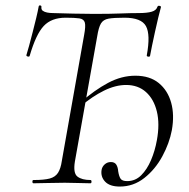

<svg xmlns="http://www.w3.org/2000/svg" viewBox="-20 -673 695 705"><path d="M103 0Q99 0 99 -6Q99 -12 103 -12Q142 -12 162.5 -17.5Q183 -23 193 -38.5Q203 -54 207 -82L289 -545Q295 -577 291.5 -590Q288 -603 271.5 -605.5Q255 -608 221 -608Q169 -608 140.5 -577.5Q112 -547 89 -468Q88 -464 82 -465.5Q76 -467 77 -471Q81 -483 87 -505.5Q93 -528 100 -555Q107 -582 113 -607Q119 -632 122 -649Q123 -654 128 -653Q133 -652 132 -647Q131 -638 137 -633.5Q143 -629 153 -627Q163 -625 175 -625Q215 -624 249.5 -623Q284 -622 325 -622Q385 -622 421.5 -623.5Q458 -625 489 -625Q520 -625 537 -630Q554 -635 558 -648Q560 -653 566 -651.5Q572 -650 571 -647Q567 -633 561 -608Q555 -583 549 -555.5Q543 -528 538 -504Q533 -480 531 -468Q530 -464 524 -465Q518 -466 519 -470Q533 -546 516 -577Q499 -608 437 -608Q398 -608 378.5 -604.5Q359 -601 350.5 -586.5Q342 -572 337 -540L255 -80Q248 -37 264.5 -24.5Q281 -12 312 -12Q316 -12 316 -6Q316 0 312 0Q296 0 267.5 -1Q239 -2 218 -2Q184 -2 155 -1Q126 0 103 0ZM420 12Q383 12 366 -6Q349 -24 353 -49Q355 -61 364.5 -69.5Q374 -78 387 -78Q401 -78 407 -68.5Q413 -59 414 -44Q417 -25 423 -16.5Q429 -8 447 -8Q477 -8 498.5 -29.5Q520 -51 534.5 -85Q549 -119 556 -158Q567 -218 556 -263.5Q545 -309 516 -335Q487 -361 443 -361Q404 -361 361.5 -340Q319 -319 278 -284L277 -298Q327 -342 376.5 -368.5Q426 -395 477 -395Q530 -395 563 -368Q596 -341 608.5 -296Q621 -251 611 -195Q602 -147 576 -99Q550 -51 510 -19.5Q470 12 420 12Z"/></svg>

Font: Cormorant Light
Style: Italic
Weight: 300
Italic angle: -10°
Designer: Christian Thalmann (Catharsis Fonts)
Foundry: Catharsis Fonts
Version: Version 4.000